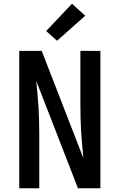

<svg xmlns="http://www.w3.org/2000/svg" viewBox="-20 -1007 640 1027"><path d="M83 0V-735H203L426 -161Q423 -196 419.5 -231Q416 -266 414 -301Q412 -336 411 -371Q410 -406 410 -441V-735H517V0H397L174 -574Q177 -539 180.5 -504Q184 -469 186 -434Q188 -399 189 -364Q190 -329 190 -294V0ZM285 -789 227 -841 365 -987 436 -923Z"/></svg>

Font: Iosevka Semibold Extended
Style: Regular
Weight: 600
Width: 7
Monospace: yes
Designer: Belleve Invis
Foundry: Belleve Invis
Version: Version 32.5.0; ttfautohint (v1.8.4)